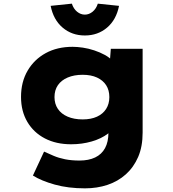

<svg xmlns="http://www.w3.org/2000/svg" viewBox="-20 -800 948 1050"><path d="M445 230Q353 230 279.5 209.5Q206 189 160 160L221 29Q245 40 273 52Q301 64 336 71Q371 78 415 78Q465 78 500.5 61Q536 44 554.5 10Q573 -24 573 -75V-133L612 -128Q605 -96 570 -69Q535 -42 482 -26.5Q429 -11 369 -11Q287 -11 225.5 -43Q164 -75 129.5 -133.5Q95 -192 95 -270Q95 -352 131 -413.5Q167 -475 230 -509.5Q293 -544 377 -544Q402 -544 433 -539.5Q464 -535 495.5 -524.5Q527 -514 553.5 -499.5Q580 -485 596.5 -466Q613 -447 615 -423L577 -414L586 -533H760V-75Q760 2 735.5 58.5Q711 115 668 153.5Q625 192 568 211Q511 230 445 230ZM432 -147Q478 -147 510.5 -162Q543 -177 560.5 -204.5Q578 -232 578 -269Q578 -307 560.5 -334Q543 -361 510.5 -376Q478 -391 432 -391Q385 -391 350 -376Q315 -361 296.5 -334Q278 -307 278 -269Q278 -232 296.5 -204.5Q315 -177 350 -162Q385 -147 432 -147ZM444 -606Q373 -606 322.5 -649Q272 -692 257 -768L373 -780Q382 -752 401.5 -736Q421 -720 444 -720Q467 -720 486.5 -736Q506 -752 515 -780L631 -768Q616 -692 565.5 -649Q515 -606 444 -606Z"/></svg>

Font: Lexend Mega ExtraBold
Style: Regular
Weight: 800
Designer: Bonnie Shaver-Troup, Thomas Jockin
Foundry: Lexend
Version: Version 1.007